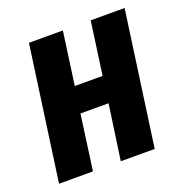

<svg xmlns="http://www.w3.org/2000/svg" viewBox="-102 -621 682 713"><g transform="rotate(-20 239.0 -265.0)"><path d="M257 0 288 -218H177L147 0H13L87 -530H221L192 -321H302L331 -530H465L391 0Z"/></g></svg>

Font: Fira Sans Extra Condensed SemiBold
Style: Italic
Weight: 600
Width: 3
Italic angle: -8°
Designer: Carrois Corporate & Edenspiekermann AG
Foundry: Carrois Corporate GbR & Edenspiekermann AG
Version: Version 4.203